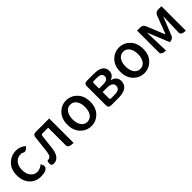

<svg xmlns="http://www.w3.org/2000/svg" viewBox="305 -1805 3058 3058"><g transform="rotate(-45 1834.0 -275.5)"><path d="M442 -131Q490 -55 440 -20Q413 13 304 13Q196 13 122 -64Q48 -141 48 -274Q48 -407 127 -485Q206 -564 320 -564Q409 -564 481 -501Q424 -426 369 -460Q376 -469 326 -469Q256 -469 211 -415Q167 -362 167 -275Q167 -188 210 -134Q253 -81 318 -81Q383 -81 442 -131Z M593 13Q538 4 549 -55L553 -76Q558 -101 584 -97Q641 -97 654 -203Q661 -263 674 -379Q688 -496 689 -504Q695 -550 755 -550H1054V0Q938 0 938 -60V-458H808Q785 -458 780 -423Q759 -239 751 -172Q725 13 593 13Z M1630 -65Q1554 13 1447 13Q1340 13 1264 -65Q1188 -143 1188 -275Q1188 -407 1264 -485.5Q1340 -564 1447 -564Q1554 -564 1630 -485.5Q1706 -407 1706 -275Q1706 -143 1630 -65ZM1307 -275Q1307 -187 1345 -134Q1383 -81 1447.5 -81Q1512 -81 1550 -134Q1588 -187 1588 -275Q1588 -363 1550 -416Q1512 -469 1447.5 -469Q1383 -469 1345 -416Q1307 -363 1307 -275Z M1901 0Q1841 0 1841 -60V-490Q1841 -550 1901 -550H2059Q2268 -550 2268 -409Q2268 -320 2176 -288Q2290 -261 2290 -158Q2290 -78 2230 -39Q2170 0 2069 0ZM1953 -325H2045Q2156 -325 2156 -397Q2156 -471 2050 -471H1976Q1953 -471 1953 -448ZM1953 -103Q1953 -80 1976 -80H2059Q2178 -80 2178 -165Q2178 -203 2146 -224Q2115 -245 2055 -245H1953Z M2822 -65Q2746 13 2639 13Q2532 13 2456 -65Q2380 -143 2380 -275Q2380 -407 2456 -485.5Q2532 -564 2639 -564Q2746 -564 2822 -485.5Q2898 -407 2898 -275Q2898 -143 2822 -65ZM2499 -275Q2499 -187 2537 -134Q2575 -81 2639.5 -81Q2704 -81 2742 -134Q2780 -187 2780 -275Q2780 -363 2742 -416Q2704 -469 2639.5 -469Q2575 -469 2537 -416Q2499 -363 2499 -275Z M3135 0Q3033 0 3033 -60V-550H3104Q3164 -550 3185 -494L3303 -205Q3311 -184 3319 -205L3429 -494Q3450 -550 3510 -550H3582V0Q3478 0 3479 -60L3490 -419L3364 -106Q3342 -51 3272 -51L3122 -419L3135 0Z"/></g></svg>

Font: Swei Half Moon CJK TC
Style: Medium
Weight: 500
Version: Version 2.125